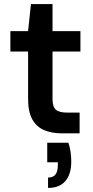

<svg xmlns="http://www.w3.org/2000/svg" viewBox="-20 -655 459 943"><path d="M285 0Q234 0 196.5 -16Q159 -32 138.5 -69Q118 -106 118 -169V-402H31V-502H118L132 -635H238V-502H375V-402H238V-169Q238 -131 254 -116.5Q270 -102 310 -102H371V0ZM216 268V217Q241 217 252.5 202Q264 187 264 157V142H212V46H316Q324 70 327 94Q330 118 330 138Q330 201 301 234.5Q272 268 216 268Z"/></svg>

Font: DM Sans 16pt SemiBold
Style: Regular
Weight: 600
Version: Version 4.004;gftools[0.9.30]